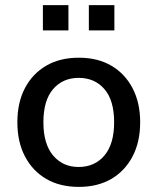

<svg xmlns="http://www.w3.org/2000/svg" viewBox="-20 -723 617 752"><path d="M289 9Q215 9 161.5 -22Q108 -53 78 -110Q48 -167 48 -244Q48 -322 78 -378.5Q108 -435 161.5 -466Q215 -497 289 -497Q362 -497 415.5 -466Q469 -435 499 -378Q529 -321 529 -244Q529 -167 499 -110Q469 -53 415.5 -22Q362 9 289 9ZM288 -69Q351 -69 389 -114Q427 -159 427 -244Q427 -330 389 -374Q351 -418 288 -418Q226 -418 188 -374Q150 -330 150 -244Q150 -159 188 -114Q226 -69 288 -69ZM328 -604V-703H428V-604ZM148 -604V-703H248V-604Z"/></svg>

Font: Nunito Sans 12pt SemiBold
Style: Regular
Weight: 600
Designer: Vernon Adams
Foundry: Vernon Adams
Version: Version 3.101;gftools[0.9.27]